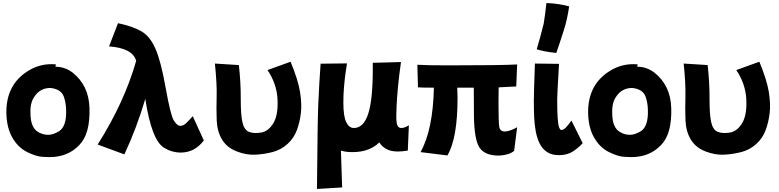

<svg xmlns="http://www.w3.org/2000/svg" viewBox="-20 -963 5135 1266"><path d="M298 -74Q330 -74 370 -98Q420 -131 416 -239Q415 -285 401 -325Q383 -376 312 -383Q243 -383 205 -323Q177 -282 181 -210Q183 -121 231 -93Q262 -74 298 -74ZM306 73Q297 73 258.5 71Q220 69 162 41Q104 13 68 -45Q25 -111 22 -214Q18 -403 163 -494Q235 -540 320 -540L348 -539L346 -523Q407 -523 458 -485Q566 -400 570 -250Q575 -81 504 -8Q429 73 306 73Z M800 55 624 -10Q800 -288 878 -562Q854 -646 699 -657L758 -810Q854 -790 911.5 -757Q969 -724 1005 -642Q1041 -560 1072.5 -383Q1104 -206 1125.5 -169.5Q1147 -133 1171 -133Q1177 -133 1190.5 -138.5Q1204 -144 1251 -197L1324 -37Q1264 43 1171 43Q1114 43 1063 12Q980 -36 938 -311Q881 -118 800 55Z M1555 -534Q1568 -418 1567.5 -313Q1567 -208 1578.5 -157Q1590 -106 1622 -93.5Q1654 -81 1702 -89Q1750 -97 1782.5 -151Q1815 -205 1810 -307.5Q1805 -410 1744 -501L1896 -556Q1946 -435 1958.5 -356Q1971 -277 1964 -217.5Q1957 -158 1937.5 -105Q1918 -52 1875.5 -13.5Q1833 25 1777.5 39.5Q1722 54 1663 57Q1604 60 1540 35Q1476 10 1444 -43Q1412 -96 1409 -169Q1406 -242 1408.5 -325Q1411 -408 1397 -544Z M2228 30Q2231 129 2236 273L2070 283Q2074 -176 2078.5 -273.5Q2083 -371 2086 -422Q2089 -477 2094 -543L2268 -545Q2264 -522 2258.5 -482.5Q2253 -443 2248.5 -392.5Q2244 -342 2244 -286Q2244 -196 2263 -157.5Q2282 -119 2313 -119Q2377 -119 2407.5 -211.5Q2438 -304 2438 -504V-549L2522 -551L2624 -554Q2611 -463 2604 -388Q2597 -313 2595 -263Q2593 -213 2593 -196Q2593 -153 2600.5 -136Q2608 -119 2626 -119Q2635 -119 2646.5 -122.5Q2658 -126 2676 -137L2669 30Q2631 36 2603 36Q2556 36 2526.5 19Q2497 2 2481 -24Q2452 5 2408 22.5Q2364 40 2303 40Q2259 40 2228 30Z M3269 63Q3177 63 3142 10.5Q3107 -42 3105 -199Q3104 -276 3104 -385H2995L2997 -319Q2997 -51 2930 62L2753 40Q2835 -107 2841 -385Q2759 -385 2736 -387L2732 -536Q2793 -532 2938 -532Q3284 -532 3390 -538L3384 -393L3268 -387L3267 -281Q3267 -163 3271.5 -129.5Q3276 -96 3308 -96Q3340 -96 3390 -124L3370 32Q3336 60 3269 63Z M3665 60Q3618 60 3587 39.5Q3556 19 3538.5 -16.5Q3521 -52 3512.5 -97.5Q3504 -143 3502 -194.5Q3500 -246 3500 -299Q3500 -344 3507 -544L3666 -542Q3654 -336 3654 -308Q3654 -230 3657 -186Q3660 -142 3666.5 -124Q3673 -106 3682 -106Q3696 -106 3713 -124Q3730 -142 3748 -168L3822 -19Q3795 11 3758 35.5Q3721 60 3665 60ZM3583 -943Q3663 -940 3733 -921Q3720 -834 3700 -771Q3666 -664 3648 -614Q3569 -622 3519 -638Q3543 -718 3565 -807Q3575 -869 3583 -943Z M4134 -74Q4166 -74 4206 -98Q4256 -131 4252 -239Q4251 -285 4237 -325Q4219 -376 4148 -383Q4079 -383 4041 -323Q4013 -282 4017 -210Q4019 -121 4067 -93Q4098 -74 4134 -74ZM4142 73Q4133 73 4094.5 71Q4056 69 3998 41Q3940 13 3904 -45Q3861 -111 3858 -214Q3854 -403 3999 -494Q4071 -540 4156 -540L4184 -539L4182 -523Q4243 -523 4294 -485Q4402 -400 4406 -250Q4411 -81 4340 -8Q4265 73 4142 73Z M4646 -534Q4659 -418 4658.5 -313Q4658 -208 4669.5 -157Q4681 -106 4713 -93.5Q4745 -81 4793 -89Q4841 -97 4873.5 -151Q4906 -205 4901 -307.5Q4896 -410 4835 -501L4987 -556Q5037 -435 5049.5 -356Q5062 -277 5055 -217.5Q5048 -158 5028.5 -105Q5009 -52 4966.5 -13.5Q4924 25 4868.5 39.5Q4813 54 4754 57Q4695 60 4631 35Q4567 10 4535 -43Q4503 -96 4500 -169Q4497 -242 4499.5 -325Q4502 -408 4488 -544Z"/></svg>

Font: KN Bobohei
Style: Bold
Weight: 700
Designer: Kingnam Type Foundry
Version: Version 1.710;March 18, 2023